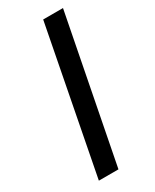

<svg xmlns="http://www.w3.org/2000/svg" viewBox="-181 -739 639 789"><g transform="rotate(-30 139.0 -344.0)"><path d="M40 0 173 -688H267L133 0Z"/></g></svg>

Font: Libra Sans Modern
Style: Italic
Weight: 400
Italic angle: -12°
Foundry: Stefan Peev, Context Ltd
Version: Version 1.000